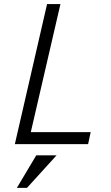

<svg xmlns="http://www.w3.org/2000/svg" viewBox="-20 -710 547 946"><path d="M53.2 0 211.9 -689.9H277.8L131.8 -59.1H426.8L414.1 0ZM63 215.8 158.7 55.2H258.8L112.8 215.8Z"/></svg>

Font: HK Grotesk Light Italic
Style: Regular
Weight: 300
Italic angle: -13°
Designer: Alfredo Marco Pradil and Stefan Peev
Foundry: Hanken Design Co.
Version: Version 1.000;PS 001.000;hotconv 1.0.88;makeotf.lib2.5.64775